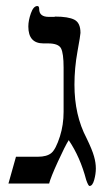

<svg xmlns="http://www.w3.org/2000/svg" viewBox="-20 -609 370 637"><path d="M161 -553 162 -554Q207 -554 227 -543.5Q247 -533 247 -500Q247 -493 237 -438Q227 -383 227 -328Q227 -227 267 -151Q286 -112 292 -90Q298 -69 298 -50Q298 -32 292.5 -12Q287 8 277 8Q273 8 266 -12Q246 -88 208 -144Q196 -125 172 -72.5Q148 -20 143 0H8L33 -89H106Q135 -89 150 -101Q165 -113 179 -157Q191 -195 191 -238V-385Q191 -432 182.5 -448.5Q174 -465 139 -465H124Q74 -465 74 -521Q74 -541 82.5 -565Q91 -589 104 -589Q110 -589 110 -579Q110 -553 142 -553Z"/></svg>

Font: Libra Serif Modern
Style: Regular
Weight: 400
Designer: Stefan Peev, Context Ltd
Foundry: Stefan Peev, Context Ltd
Version: Version 1.000